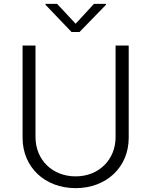

<svg xmlns="http://www.w3.org/2000/svg" viewBox="-20 -964 783 995"><path d="M579 -728V-254C579 -136 492 -50 372 -50C251 -50 164 -136 164 -254V-728H97V-250C97 -98 212 11 372 11C531 11 647 -97 647 -250V-728ZM216 -939 351 -798H392L529 -939V-944H467L372 -841L276 -944H216Z"/></svg>

Font: Wafeq Light
Style: Regular
Weight: 300
Designer: Rasmus Andersson & Azza Alameddine
Foundry: Google & TypeTogether
Version: Version 3.000;January 28, 2025;FontCreator 15.0.0.3014 64-bi